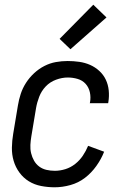

<svg xmlns="http://www.w3.org/2000/svg" viewBox="-20 -787 540 815"><path d="M212 8Q183 8 154.5 2.5Q126 -3 102.5 -17.5Q79 -32 62.5 -54.5Q46 -77 38 -104Q30 -131 30.5 -160.5Q31 -190 36 -219L56 -339Q60 -364 68 -388.5Q76 -413 90.5 -435.5Q105 -458 125 -476.5Q145 -495 168.5 -507Q192 -519 217 -523.5Q242 -528 267 -528Q292 -528 316.5 -524.5Q341 -521 362.5 -511.5Q384 -502 401.5 -486Q419 -470 429 -449Q439 -428 441.5 -403.5Q444 -379 440 -354L439 -349H361L362 -352Q366 -374 361.5 -395Q357 -416 343.5 -431Q330 -446 309.5 -452Q289 -458 268 -458Q243 -458 217.5 -448.5Q192 -439 174 -420Q156 -401 146.5 -376.5Q137 -352 133 -328L113 -208Q110 -190 109 -172Q108 -154 112 -137Q116 -120 124.5 -105Q133 -90 146.5 -80Q160 -70 177 -66Q194 -62 213 -62Q235 -62 257.5 -69Q280 -76 299 -91Q318 -106 331.5 -126Q345 -146 354 -168L422 -143Q410 -112 389 -82.5Q368 -53 340.5 -32Q313 -11 279 -1.5Q245 8 212 8ZM279 -578 233 -622 376 -767 432 -713Z"/></svg>

Font: Iosevka Curly
Style: Italic
Weight: 400
Italic angle: -9°
Monospace: yes
Designer: Belleve Invis
Foundry: Belleve Invis
Version: Version 22.1.2; ttfautohint (v1.8.4)